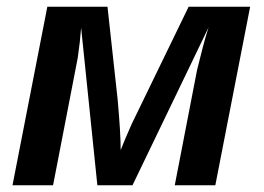

<svg xmlns="http://www.w3.org/2000/svg" viewBox="-20 -548 780 568"><path d="M497 0 563 -341Q571 -373 579 -404.5Q587 -436 597 -467L372 0H268L220 -466L216 -423L210 -377Q208 -367 190 -273.5Q172 -180 137 0H17L120 -528H298L328 -254Q337 -155 337 -104Q349 -135 370 -182L538 -528H720L617 0Z"/></svg>

Font: Libra Sans Modern
Style: Bold Italic
Weight: 700
Italic angle: -12°
Foundry: Stefan Peev, Context Ltd
Version: Version 1.000